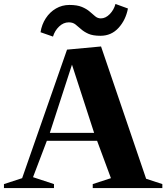

<svg xmlns="http://www.w3.org/2000/svg" viewBox="-30 -951 841 971"><path d="M-10 0V-20L82 -50L309 -700L481 -716L709 -47L791 -20V0H439V-20L531 -50L461 -239H207L137 -55L243 -20V0ZM222 -279H446L334 -624ZM175 -788Q181 -827 201.5 -858.5Q222 -890 253 -908Q284 -926 321 -926Q360 -926 384 -916Q408 -906 423.5 -892.5Q439 -879 451.5 -868.5Q464 -858 480 -858Q504 -858 525 -879.5Q546 -901 554 -931L617 -908Q606 -850 569.5 -810Q533 -770 478 -770Q440 -770 417.5 -780Q395 -790 380 -803.5Q365 -817 351.5 -827.5Q338 -838 318 -838Q291 -838 269 -817Q247 -796 238 -766Z"/></svg>

Font: Wittgenstein Extrabold
Style: Regular
Weight: 800
Designer: Jörg Drees
Foundry: Jörg Drees
Version: Version 1.303; ttfautohint (v1.8.4.7-5d5b)